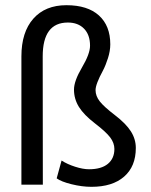

<svg xmlns="http://www.w3.org/2000/svg" viewBox="-20 -701 575 731"><path d="M61.5 2V-486.3Q61.5 -578.6 106.9 -629.9Q152.3 -681.2 232.9 -681.2Q313.5 -681.2 356.7 -642.1Q399.9 -603 399.9 -532.2Q399.9 -507.3 391.1 -479.7Q382.3 -452.1 372.1 -432.6Q343.8 -380.4 343.8 -357.9Q343.8 -335.4 359.9 -314.9Q376 -294.4 417.7 -262.5Q459.5 -230.5 478.3 -200.9Q497.1 -171.4 497.1 -137.7Q497.1 -67.4 452.6 -28.6Q408.2 10.3 328.1 10.3Q292.5 10.3 252.7 0.5Q212.9 -9.3 195.8 -22L214.4 -89.8Q236.3 -75.7 266.1 -66.2Q295.9 -56.6 318.8 -56.6Q365.7 -56.6 390.6 -77.1Q415.5 -97.7 415.5 -133.8Q415.5 -156.7 399.4 -178Q383.3 -199.2 341.3 -231.4Q299.3 -263.7 280.5 -293.9Q261.7 -324.2 261.7 -359.9Q261.7 -392.6 292.2 -444.3Q322.8 -496.1 322.8 -526.9Q322.8 -568.4 300 -591.8Q277.3 -615.2 238.3 -615.2Q142.6 -615.2 142.6 -486.3L143.1 2Z"/></svg>

Font: Yantramanav
Style: Regular
Weight: 400
Version: Version 1.000;PS 1.0;hotconv 1.0.72;makeotf.lib2.5.5900; ttf